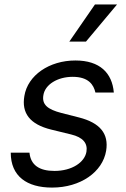

<svg xmlns="http://www.w3.org/2000/svg" viewBox="-20 -821 558 852"><path d="M361.5 -636.4 499.3 -801.1H401.3L287.6 -636.4ZM210.9 11.4C337.7 11.4 435.4 -57.9 451 -152C463.4 -228 423.7 -275.9 331 -299.7L252.8 -319.6C190.7 -335.6 165.1 -357.2 172.6 -399.1C180 -446 235.4 -480.1 302.6 -480.1C373.2 -480.1 395.6 -444.6 403.4 -410.5H485.1C477.6 -497.2 423.3 -552.6 314.6 -552.6C198.9 -552.6 103 -487.2 88.1 -394.9C75.3 -319.6 111.5 -269.2 208.1 -245.7L295.5 -224.4C348.4 -211.6 369.7 -185.4 363.6 -147.7C355.8 -100.9 299.7 -62.5 221.6 -62.5C154.1 -62.5 116.1 -88.8 110.8 -143.5H27.7C27.7 -38.7 99.4 11.4 210.9 11.4Z"/></svg>

Font: Riot Sans 2.0
Style: Italic
Weight: 400
Italic angle: -9.39999°
Designer: Rasmus Andersson
Foundry: rsms
Version: Version 3.006;hotconv 1.0.109;makeotfexe 2.5.65596